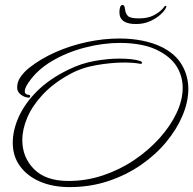

<svg xmlns="http://www.w3.org/2000/svg" viewBox="-20 -738 788 783"><path d="M264 25Q195 25 143 2.5Q91 -20 61.5 -60.5Q32 -101 32 -156Q32 -207 56.5 -261.5Q81 -316 131 -366Q181 -416 259 -454Q312 -480 366.5 -489.5Q421 -499 466 -499Q524 -499 552 -489Q559 -487 559 -482Q559 -476 551 -478Q524 -483 486 -483Q435 -483 373.5 -472.5Q312 -462 264 -435Q198 -399 155 -353Q112 -307 91.5 -259Q71 -211 71 -167Q71 -96 119 -48Q167 0 259 0Q332 0 400.5 -23Q469 -46 527.5 -85.5Q586 -125 630.5 -174.5Q675 -224 700 -277Q725 -330 725 -380Q725 -424 703.5 -462Q682 -500 634 -527Q601 -546 559 -554.5Q517 -563 470 -563Q400 -563 326.5 -544Q253 -525 192 -489Q131 -453 96 -401Q81 -379 81 -366Q81 -358 86.5 -354.5Q92 -351 98 -351Q103 -351 103 -345.5Q103 -340 98 -340Q82 -340 66.5 -351Q51 -362 50 -379Q49 -402 63 -423Q77 -444 101 -463Q147 -499 207 -525.5Q267 -552 334.5 -566.5Q402 -581 468 -581Q515 -581 559 -572.5Q603 -564 640 -546Q696 -518 722 -473Q748 -428 748 -375Q748 -323 724.5 -267Q701 -211 658 -159Q615 -107 555 -65.5Q495 -24 421.5 0.5Q348 25 264 25ZM534 -640Q467 -640 467 -688Q467 -693 467.5 -696.5Q468 -700 468 -701Q470 -712 473.5 -715Q477 -718 480 -718Q488 -718 490 -700Q492 -682 502 -672.5Q512 -663 546 -663Q581 -663 603.5 -674Q626 -685 640 -699Q646 -705 649 -709.5Q652 -714 655 -714Q661 -714 657 -707Q653 -696 636 -680Q619 -664 593 -652Q567 -640 534 -640Z"/></svg>

Font: Waterfall
Style: Regular
Weight: 400
Designer: Robert E. Leuschke
Foundry: Robert E. Leuschke
Version: Version 1.010; ttfautohint (v1.8.3)